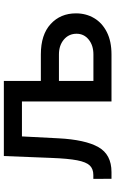

<svg xmlns="http://www.w3.org/2000/svg" viewBox="174 -759 585 973"><g transform="rotate(-90 466.5 -272.5)"><path d="M46.9 0 46.5 -92H66.1Q96.6 -92 114.2 -109.9Q131.7 -127.8 140.6 -173.8Q149.5 -219.8 152.7 -304L162.3 -545.5H543V-358H677.2Q777.3 -358 831.3 -308.2Q885.3 -258.5 885.3 -180Q885.3 -128.9 861.2 -88.1Q837 -47.2 790.5 -23.6Q744 0 677.2 0H438.9V-453.8H261.7L252.1 -268.5Q245 -133.2 207.6 -66.6Q170.1 0 81 0ZM543 -266.3V-91.6H677.2Q723 -91.6 752.5 -115.6Q782 -139.6 782 -176.8Q782 -216.3 752.5 -241.3Q723 -266.3 677.2 -266.3Z"/></g></svg>

Font: Inter Zeller Medium
Style: Regular
Weight: 500
Designer: Rasmus Andersson; Joe Bland
Foundry: zeller
Version: Version 3.015;git-dec3a8cb1